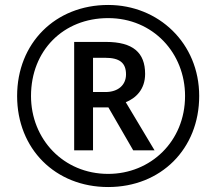

<svg xmlns="http://www.w3.org/2000/svg" viewBox="-20 -744 872 774"><path d="M416 10C629 10 783 -144 783 -357C783 -570 619 -724 416 -724C203 -724 49 -570 49 -357C49 -144 203 10 416 10ZM416 -43C235 -43 105 -184 105 -357C105 -540 235 -671 416 -671C597 -671 726 -530 726 -357C726 -174 587 -43 416 -43ZM279 -138H355V-311H417L517 -138H603L487 -332C527 -348 565 -383 565 -446C565 -532 516 -575 407 -575H279ZM405 -373H355V-511H404C462 -511 488 -491 488 -444C488 -402 457 -373 405 -373Z"/></svg>

Font: Noto Sans Cypriot
Style: Regular
Weight: 400
Designer: Monotype Design Team
Foundry: Monotype Imaging Inc.
Version: Version 2.002